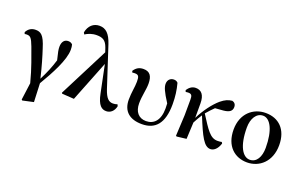

<svg xmlns="http://www.w3.org/2000/svg" viewBox="-112 -1331 3243 2057"><g transform="rotate(20 1509.5 -302.0)"><path d="M7 -462C12 -465 26 -465 30 -465C70 -465 86 -451 120 -361C152 -271 203 -145 243 13L217 208L226 216L350 189L341 -23C430 -173 529 -355 529 -472C529 -497 527 -512 522 -531C509 -544 496 -551 472 -551C429 -551 403 -517 403 -461C403 -430 409 -400 430 -316C405 -233 374 -158 329 -70C299 -199 266 -309 241 -384C198 -525 160 -545 102 -545C56 -545 21 -522 0 -481Z M1199 -95C1184 -89 1165 -86 1149 -86C1102 -86 1069 -114 1037 -209L887 -668C851 -775 805 -820 732 -820C664 -820 612 -775 597 -696L608 -676C641 -697 684 -715 738 -715C804 -715 842 -696 868 -623L885 -573L597 -8L603 1L740 10L924 -455L988 -144C1014 -12 1059 16 1109 16C1157 16 1196 -18 1208 -76Z M1231 -469C1238 -470 1254 -471 1260 -471C1304 -471 1312 -452 1312 -393C1312 -331 1295 -267 1295 -184C1295 -49 1379 16 1515 16C1668 16 1754 -78 1754 -297C1754 -384 1744 -456 1724 -531C1713 -544 1698 -551 1678 -551C1639 -551 1608 -524 1608 -478C1608 -440 1626 -395 1696 -286C1697 -265 1698 -246 1698 -228C1698 -94 1636 -30 1546 -30C1461 -30 1413 -90 1413 -184C1413 -273 1436 -344 1436 -416C1436 -504 1404 -546 1333 -546C1285 -546 1252 -527 1225 -486Z M2387 -98C2376 -95 2361 -93 2338 -93C2254 -93 2209 -170 2111 -323C2140 -357 2167 -386 2195 -413L2287 -420C2350 -426 2385 -446 2385 -494C2385 -529 2365 -545 2342 -551C2298 -546 2265 -533 2217 -494C2152 -439 2080 -342 2031 -243V-407C2031 -506 1991 -547 1928 -547C1883 -547 1854 -519 1833 -488L1840 -469C1847 -471 1865 -472 1871 -472C1905 -472 1917 -457 1916 -407L1915 -231L1903 7L1912 13L2021 0C2022 -26 2027 -133 2030 -190C2051 -231 2068 -259 2090 -293C2177 -79 2224 16 2297 16C2335 16 2375 -16 2396 -83Z M2714 16C2853 16 2977 -86 2977 -275C2977 -456 2872 -551 2725 -551C2583 -551 2460 -450 2460 -267C2460 -78 2574 16 2714 16ZM2732 -21C2653 -21 2586 -123 2586 -335C2586 -438 2633 -514 2708 -514C2790 -514 2851 -399 2851 -199C2851 -97 2810 -21 2732 -21Z"/></g></svg>

Font: Source Han Serif
Style: Bold
Weight: 700
Designer: Ryoko NISHIZUKA 西塚涼子 (kana & ideographs); Frank Grießhammer (Latin, Greek & Cyrillic); Wenlong ZHANG 张文龙 (bopomofo); San
Foundry: Adobe Systems Incorporated
Version: Version 1.001;PS 1.001;hotconv 16.6.54;makeotf.lib2.5.65590